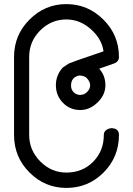

<svg xmlns="http://www.w3.org/2000/svg" viewBox="-20 -526 652 941"><path d="M563 135.3Q563 243.7 487.8 319.3Q412.6 395 305.2 395Q200.2 395 124.5 319.3Q48.8 243.7 48.8 135.3V-247.1Q48.8 -354 124.5 -429.9Q200.2 -505.9 305.2 -505.9Q410.6 -505.9 486.8 -429.9Q563 -354 563 -247.1Q563 -223.1 537.6 -214.4L466.3 -189.5Q496.6 -155.3 496.6 -108.4Q496.6 -61 458.3 -23.9Q419.9 13.2 373.5 13.2Q322.3 13.2 288.1 -22.5Q253.9 -58.1 253.9 -108.4Q253.9 -158.7 288.6 -195.8L317.4 -214.8L357.9 -230L487.3 -274.4Q479.5 -335 425.5 -382.8Q371.6 -430.7 305.2 -430.7Q231.4 -430.7 177.2 -377Q123 -323.2 123 -247.1V135.3Q123 210.4 177.2 265.1Q231.4 319.8 305.2 319.8Q384.3 319.8 436.5 266.8Q488.8 213.9 488.8 135.3Q488.8 108.9 523.9 102.1Q563 102.1 563 135.3ZM421.9 -108.4Q421.9 -125.5 406.2 -142.1Q397 -154.3 369.1 -156.2Q328.1 -147.9 328.1 -106.4Q328.1 -87.4 340.6 -74.5Q353 -61.5 373 -60.5L391.6 -64L406.7 -74.7Q421.9 -90.3 421.9 -108.4Z"/></svg>

Font: Pyidaungsu Numbers
Style: Regular
Weight: 400
Designer: Sun Tun
Foundry: MCF
Version: Version 1.083; ttfautohint (v1.8.2)